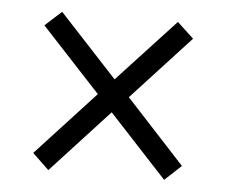

<svg xmlns="http://www.w3.org/2000/svg" viewBox="-39 -607 586 499"><g transform="rotate(5 254.5 -357.5)"><path d="M104 -151 61 -192 215 -359 61 -525 104 -564 255 -401 406 -564 449 -524 296 -358 449 -192 406 -152 255 -315Z"/></g></svg>

Font: Noto Serif Bengali SemiCondensed Medium
Style: Regular
Weight: 500
Width: 4
Designer: Juan Bruce, Universal Thirst, Indian Type Foundry and the Monotype Design Team.
Foundry: Monotype Imaging Inc.
Version: Version 2.003; ttfautohint (v1.8.4.7-5d5b)